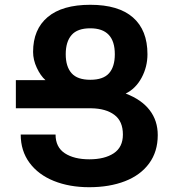

<svg xmlns="http://www.w3.org/2000/svg" viewBox="-20 -780 728 810"><path d="M46.9 -441.9H171.9Q150.9 -460.4 135.3 -493.9Q119.6 -527.3 119.6 -561Q119.6 -656.2 181.2 -708Q242.7 -759.8 360.8 -759.8Q480 -759.8 541 -706.3Q602.1 -652.8 602.1 -551.3Q602.1 -498 577.4 -452.1Q552.7 -406.2 510.3 -385.3Q577.1 -359.9 611.3 -315.4Q645.5 -271 645.5 -210Q645.5 -140.1 609.1 -90.6Q572.8 -41 507.3 -15.6Q441.9 9.8 356.4 9.8Q272.9 9.8 207.3 -16.6Q141.6 -43 104.5 -93.3Q67.4 -143.6 67.4 -212.4H214.4Q214.4 -159.2 253.4 -133.5Q292.5 -107.9 356.9 -107.9Q421.4 -107.9 460 -133.5Q498.5 -159.2 498.5 -212.4Q498.5 -268.6 462.6 -295.4Q426.8 -322.3 364.7 -323.2H46.9ZM360.8 -443.4Q415.5 -443.4 439.9 -470.9Q464.4 -498.5 464.4 -551.3Q464.4 -660.6 360.8 -660.6Q306.6 -660.6 282 -632.3Q257.3 -604 257.3 -551.3Q257.3 -499 282 -471.2Q306.6 -443.4 360.8 -443.4Z"/></svg>

Font: Mardoto
Style: Bold
Weight: 700
Designer: Christian Robertson, Vahan Hovhannisyan
Foundry: Google
Version: Version 1.000